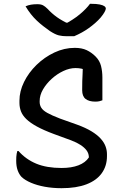

<svg xmlns="http://www.w3.org/2000/svg" viewBox="-20 -971 640 1007"><path d="M372 -720Q409 -720 434.5 -708Q460 -696 481 -675Q503 -653 510 -624.5Q517 -596 517 -565Q517 -545 517 -524.5Q517 -504 517 -484.5Q517 -465 517 -445Q510 -442 501 -440Q492 -438 480 -438Q447 -438 429 -452Q411 -466 411 -498Q411 -526 411.5 -545.5Q412 -565 413 -579.5Q414 -594 414 -607.5Q414 -621 413 -638L435 -597Q421 -608 407 -611Q393 -614 376 -614Q345 -614 312 -598.5Q279 -583 251 -557.5Q223 -532 205.5 -502Q188 -472 188 -441V-436Q188 -420 196.5 -406Q205 -392 228 -379Q251 -366 295 -349L385 -317Q429 -301 459.5 -282.5Q490 -264 508 -244Q526 -224 533.5 -203.5Q541 -183 541 -163V-152Q541 -101 514 -63Q487 -25 434 -4.5Q381 16 303 16Q256 16 215 8.5Q174 1 142.5 -12.5Q111 -26 93 -43Q80 -57 72.5 -78Q65 -99 65 -128Q65 -139 65.5 -148Q66 -157 67.5 -165Q69 -173 71 -179H77Q116 -135 170.5 -112.5Q225 -90 303 -90Q355 -90 391.5 -104Q428 -118 446 -145V-149Q445 -168 433.5 -183Q422 -198 402 -211Q382 -224 353 -235L263 -268Q209 -288 173.5 -307.5Q138 -327 118 -346.5Q98 -366 90 -387Q82 -408 82 -431V-443Q82 -492 106 -541Q130 -590 171.5 -630.5Q213 -671 265 -695.5Q317 -720 372 -720ZM369 -781Q362 -781 355.5 -781Q349 -781 342.5 -781Q336 -781 330 -781Q307 -781 288.5 -785.5Q270 -790 242 -808Q225 -820 207.5 -833.5Q190 -847 173.5 -862.5Q157 -878 142 -897Q127 -916 114 -938Q128 -944 142.5 -946.5Q157 -949 176 -949Q195 -949 206 -943Q217 -937 229 -925Q251 -901 278 -881.5Q305 -862 354 -839L297 -852Q314 -852 331 -852Q348 -852 365 -852L308 -838Q364 -867 398.5 -896Q433 -925 452 -951H458Q486 -951 503 -947.5Q520 -944 527.5 -938.5Q535 -933 535 -926Q535 -920 528.5 -908Q522 -896 508 -879Q495 -864 479 -850Q463 -836 445.5 -823.5Q428 -811 409 -800.5Q390 -790 369 -781Z"/></svg>

Font: Recursive Monospace Casual Medium
Style: Regular
Weight: 500
Version: Version 1.047